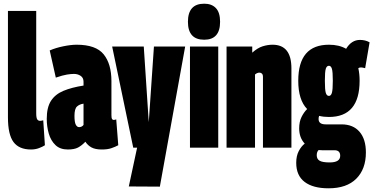

<svg xmlns="http://www.w3.org/2000/svg" viewBox="-20 -799 2020 1039"><path d="M176 -740V-187Q176 -161 181.5 -153Q187 -145 197 -145Q203 -145 214 -148L223 -13Q211 -5 191 2.5Q171 10 148 10Q83 10 53 -30.5Q23 -71 23 -164V-740Z M233 -156Q233 -218 256 -253.5Q279 -289 323.5 -307.5Q368 -326 432 -336V-357Q432 -378 416.5 -388.5Q401 -399 380 -399Q365 -399 342.5 -395.5Q320 -392 282 -379L249 -526Q281 -540 322.5 -548.5Q364 -557 395 -557Q499 -557 541 -505Q583 -453 583 -360V-176Q583 -160 586.5 -155Q590 -150 594 -150Q603 -150 609 -153L620 -13Q603 -4 582.5 3Q562 10 531 10Q496 10 475.5 -1Q455 -12 442 -32Q422 -11 402 -0.5Q382 10 347 10Q305 10 280 -14Q255 -38 244 -76Q233 -114 233 -156ZM383 -172Q383 -138 390 -124.5Q397 -111 408 -111Q423 -111 432 -123V-238Q410 -235 396.5 -222.5Q383 -210 383 -172Z M677 210 722 0H701L587 -547H758L785 -138L813 -547H982L845 211Z M1085 -584Q997 -584 997 -681Q997 -779 1085 -779Q1126 -779 1148.5 -755Q1171 -731 1171 -681Q1171 -584 1085 -584ZM1008 0V-547H1161V0Z M1206 0V-547H1345V-514Q1374 -540 1401.5 -548.5Q1429 -557 1455 -557Q1557 -557 1557 -429V0H1403V-382Q1403 -396 1397 -401Q1391 -406 1384 -406Q1372 -406 1360 -396V0Z M1760 -166Q1731 -166 1707 -172Q1704 -165 1704 -155Q1704 -126 1742 -126H1828Q1891 -126 1925.5 -86Q1960 -46 1960 26Q1960 116 1908 168Q1856 220 1758 220Q1674 220 1628.5 185.5Q1583 151 1583 82Q1583 45 1596.5 19Q1610 -7 1629 -22Q1599 -54 1599 -104Q1599 -140 1611.5 -165.5Q1624 -191 1642 -209Q1594 -258 1594 -362Q1594 -557 1760 -557Q1815 -557 1853 -535Q1882 -583 1928 -583Q1957 -583 1980 -570L1956 -430Q1951 -431 1945.5 -432.5Q1940 -434 1932 -434Q1925 -434 1919 -430Q1926 -399 1926 -362Q1926 -166 1760 -166ZM1760 -280Q1771 -280 1776 -296.5Q1781 -313 1781 -362Q1781 -411 1776 -427Q1771 -443 1760 -443Q1748 -443 1743 -427Q1738 -411 1738 -362Q1738 -313 1743 -296.5Q1748 -280 1760 -280ZM1694 41Q1694 62 1710 71Q1726 80 1764 80Q1821 80 1821 44Q1821 14 1790 14H1723Q1713 14 1704 13Q1694 23 1694 41Z"/></svg>

Font: Georama ExtraCondensed ExtraBold
Style: Regular
Weight: 800
Width: 2
Designer: Jean-Baptiste Levee
Foundry: Production Type
Version: Version 1.000